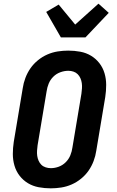

<svg xmlns="http://www.w3.org/2000/svg" viewBox="-20 -1019 640 1047"><path d="M257 8Q223 8 191 2Q159 -4 132.5 -20Q106 -36 87 -60.5Q68 -85 59 -115.5Q50 -146 50 -179Q50 -212 55 -245L104 -538Q108 -566 118.5 -594Q129 -622 146 -646.5Q163 -671 187 -690.5Q211 -710 238.5 -722Q266 -734 295 -738.5Q324 -743 352 -743Q386 -743 418 -737Q450 -731 476.5 -715Q503 -699 522 -674.5Q541 -650 550 -619.5Q559 -589 559 -556Q559 -523 554 -490L505 -197Q501 -169 490.5 -141Q480 -113 463 -88.5Q446 -64 422 -44.5Q398 -25 370.5 -13Q343 -1 314 3.5Q285 8 257 8ZM257 -102Q279 -102 300.5 -110Q322 -118 338.5 -134.5Q355 -151 363.5 -172Q372 -193 375 -215L424 -508Q426 -523 427 -537.5Q428 -552 426 -566Q424 -580 418.5 -592.5Q413 -605 403.5 -614.5Q394 -624 380.5 -628.5Q367 -633 353 -633Q331 -633 309 -625Q287 -617 270.5 -600.5Q254 -584 245.5 -563Q237 -542 234 -520L185 -227Q183 -212 182 -197.5Q181 -183 183 -169Q185 -155 190.5 -142.5Q196 -130 205.5 -120.5Q215 -111 229 -106.5Q243 -102 257 -102ZM312 -815 232 -954 300 -994 390 -885 517 -999 573 -949 446 -815Z"/></svg>

Font: Iosevka XBd Ex Obl
Style: Regular
Weight: 800
Width: 7
Italic angle: -9°
Monospace: yes
Designer: Belleve Invis
Foundry: Belleve Invis
Version: Version 32.5.0; ttfautohint (v1.8.4)